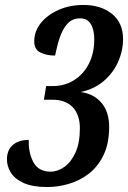

<svg xmlns="http://www.w3.org/2000/svg" viewBox="-20 -744 517 774"><path d="M171 10Q111 10 75 -6.5Q39 -23 23.5 -48.5Q8 -74 8 -101Q8 -139 31.5 -159.5Q55 -180 96 -180Q94 -129 114.5 -90.5Q135 -52 184 -52Q213 -52 240 -71.5Q267 -91 284.5 -129.5Q302 -168 302 -227Q302 -281 273.5 -311.5Q245 -342 191 -342H157L166 -397H192Q240 -397 278 -420.5Q316 -444 338 -486.5Q360 -529 360 -586Q360 -623 346.5 -646.5Q333 -670 303 -670Q272 -670 252.5 -649Q233 -628 221.5 -594Q210 -560 202 -520Q167 -520 142.5 -532.5Q118 -545 118 -577Q118 -618 144.5 -651Q171 -684 216 -704Q261 -724 316 -724Q387 -724 431.5 -688Q476 -652 476 -587Q476 -540 456.5 -495.5Q437 -451 399 -418Q361 -385 305 -373Q358 -366 389 -329.5Q420 -293 420 -233Q420 -165 397 -118Q374 -71 337 -43Q300 -15 256.5 -2.5Q213 10 171 10Z"/></svg>

Font: Noto Serif Tamil ExtraCondensed SemiBold
Style: Italic
Weight: 600
Width: 2
Italic angle: -12°
Designer: Indian Type Foundry, Tom Grace, and the Monotype Design Team
Foundry: Monotype Imaging Inc.
Version: Version 2.003; ttfautohint (v1.8.4.7-5d5b)